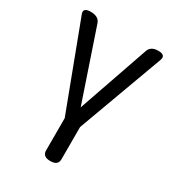

<svg xmlns="http://www.w3.org/2000/svg" viewBox="-169 -584 805 887"><g transform="rotate(30 233.5 -140.5)"><path d="M236 205Q195 205 195 172V0L23 -456Q12 -486 54 -486Q97 -486 107 -455L234 -80L364 -455Q374 -486 414.5 -486Q455 -486 444 -455L277 0V172Q277 205 236 205Z"/></g></svg>

Font: Raw Maruko Gothic CJK TC
Style: Regular
Weight: 400
Version: Version 1.001